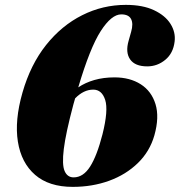

<svg xmlns="http://www.w3.org/2000/svg" viewBox="-20 -734 719 768"><path d="M483.5 -714.5Q551 -714.5 596 -693.2Q641 -672 662 -638.5Q683 -605 678.5 -568Q673 -521 641.2 -494.8Q609.5 -468.5 569 -468.5Q520 -468.5 500.5 -496.5Q481 -524.5 494.5 -571L504.5 -606.5Q514 -639.5 504.2 -658Q494.5 -676.5 465 -676.5Q426 -676.5 383 -609.8Q340 -543 293 -384.5Q321 -403.5 357.5 -414Q394 -424.5 438 -424.5Q499.5 -424.5 542.8 -397Q586 -369.5 602 -317.5Q618 -265.5 597.5 -192.5Q579 -128 531.5 -81.8Q484 -35.5 416.8 -11Q349.5 13.5 271 13.5Q176 13.5 120.5 -34.5Q65 -82.5 51.5 -167.5Q38 -252.5 70 -364Q102 -475.5 164.2 -553.8Q226.5 -632 308.8 -673.2Q391 -714.5 483.5 -714.5ZM273.5 -316Q243 -201.5 235.2 -138.2Q227.5 -75 238.5 -49.8Q249.5 -24.5 274.5 -24.5Q313 -24.5 340.5 -67.8Q368 -111 390 -197Q414 -293 400.8 -334.2Q387.5 -375.5 353 -375.5Q314.5 -375.5 280.5 -340.5Q277 -328.5 273.5 -316Z"/></svg>

Font: Fraunces 72pt Black
Style: Italic
Weight: 900
Italic angle: -16°
Version: Version 1.000;[b76b70a41]